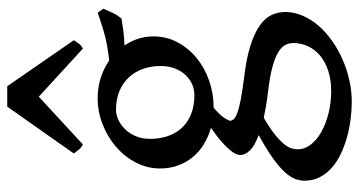

<svg xmlns="http://www.w3.org/2000/svg" viewBox="-254 -509 1005 538"><g transform="rotate(-90 249.0 -239.5)"><path d="M333.5 -293Q333.5 -318.4 325.7 -341.1Q317.9 -363.8 302.2 -380.9Q286.6 -397.9 263.7 -407.7Q240.7 -417.5 210.4 -417.5Q198.2 -417.5 184.1 -411.4Q169.9 -405.3 157.7 -393.3Q145.5 -381.3 137.5 -363.5Q129.4 -345.7 129.4 -321.8Q129.4 -296.4 136.7 -273.7Q144 -251 159.2 -234.1Q174.3 -217.3 197.5 -207.5Q220.7 -197.8 252.4 -197.8Q266.6 -197.8 281 -203.6Q295.4 -209.5 307.1 -221.4Q318.8 -233.4 326.2 -251.2Q333.5 -269 333.5 -293ZM259.3 8.3Q238.8 5.9 221.4 2.9Q204.1 0 188.5 -3.4Q158.2 14.2 140.6 28.6Q123 43 114 54.4Q105 65.9 102.5 75Q100.1 84 100.1 91.8Q100.1 110.8 113 127.9Q126 145 148.4 157.7Q170.9 170.4 200.7 178Q230.5 185.5 263.7 185.5Q294.9 185.5 320.1 177.2Q345.2 168.9 362.3 154.8Q379.4 140.6 388.7 121.1Q397.9 101.6 397.9 79.1Q397.9 66.9 392.1 56.2Q386.2 45.4 370.8 36.4Q355.5 27.3 328.6 20.3Q301.8 13.2 259.3 8.3ZM416.5 -313Q416.5 -275.4 399.7 -244.4Q382.8 -213.4 355.5 -191.2Q328.1 -168.9 292.5 -156.5Q256.8 -144 219.7 -144H216.8Q195.3 -125.5 187.7 -113.3Q180.2 -101.1 180.2 -98.1Q180.2 -92.8 184.6 -87.6Q189 -82.5 201.9 -77.6Q214.8 -72.8 238.5 -68.1Q262.2 -63.5 300.3 -58.6Q355 -52.2 390.6 -40.8Q426.3 -29.3 447.3 -14.4Q468.3 0.5 476.6 18.6Q484.9 36.6 484.9 56.2Q484.9 81.5 474.6 105.5Q464.4 129.4 446.3 150.1Q428.2 170.9 404.1 188Q379.9 205.1 352.1 217.3Q324.2 229.5 293.9 236.3Q263.7 243.2 234.4 243.2Q210.4 243.2 184.8 240Q159.2 236.8 134.5 230Q109.9 223.1 87.6 212.6Q65.4 202.1 48.6 187.3Q31.7 172.4 22 153.6Q12.2 134.8 12.2 110.8Q12.2 98.1 17.1 84.7Q22 71.3 35.9 55.9Q49.8 40.5 74.7 22.5Q99.6 4.4 140.1 -17.6Q109.9 -28.8 96.9 -42.2Q84 -55.7 84 -69.8Q84 -74.2 87.2 -81.5Q90.3 -88.9 98.9 -99.1Q107.4 -109.4 122.3 -122.3Q137.2 -135.3 160.2 -151.4Q134.8 -158.7 113.8 -171.6Q92.8 -184.6 77.9 -202.9Q63 -221.2 54.7 -244.1Q46.4 -267.1 46.4 -293.9Q46.4 -329.6 63 -361.6Q79.6 -393.6 106.9 -417.2Q134.3 -440.9 169.7 -454.8Q205.1 -468.8 243.2 -468.8Q273.9 -468.8 300.5 -460.2Q327.1 -451.7 349.1 -436.5Q397.5 -441.9 429.9 -451.7Q462.4 -461.4 482.9 -468.8L494.1 -453.1Q488.8 -440.4 482.7 -427.2Q476.6 -414.1 466.3 -401.9Q448.7 -398.9 430.9 -396.7Q413.1 -394.5 391.1 -393.6Q403.3 -376 409.9 -355.5Q416.5 -335 416.5 -313ZM405.8 -535.6Q399.9 -526.4 395.3 -520.3Q390.6 -514.2 382.3 -510.3L247.6 -633.8L113.8 -510.3Q105.5 -514.2 100.3 -520.3Q95.2 -526.4 88.4 -535.6L219.7 -722.2H276.9Z"/></g></svg>

Font: Gentium Book Basic
Style: Regular
Weight: 400
Designer: J. Victor Gaultney and Annie Olsen
Foundry: SIL International
Version: Version 1.102; 2013; Maintenance release